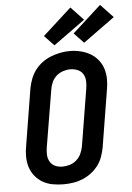

<svg xmlns="http://www.w3.org/2000/svg" viewBox="-64 -1040 751 1095"><g transform="rotate(-5 311.5 -492.5)"><path d="M255 8Q224 8 193.5 2.5Q163 -3 137.5 -17.5Q112 -32 93 -55Q74 -78 65 -106Q56 -134 55.5 -165.5Q55 -197 61 -228L114 -553Q119 -580 129 -606.5Q139 -633 156 -656Q173 -679 196.5 -696.5Q220 -714 246.5 -724.5Q273 -735 300 -740.5Q327 -746 355 -746Q386 -746 416 -739Q446 -732 471.5 -717.5Q497 -703 516 -680Q535 -657 544 -629Q553 -601 553.5 -569.5Q554 -538 548 -507L495 -182Q490 -155 480.5 -128.5Q471 -102 453.5 -79Q436 -56 412.5 -38.5Q389 -21 363 -10.5Q337 0 309.5 4Q282 8 255 8ZM257 -93Q279 -93 300 -99.5Q321 -106 338 -121Q355 -136 364.5 -156.5Q374 -177 378 -199L431 -523Q435 -545 434 -567.5Q433 -590 422.5 -607.5Q412 -625 392 -633.5Q372 -642 350 -642Q329 -642 308 -635Q287 -628 270 -613Q253 -598 244 -577.5Q235 -557 232 -536L178 -212Q174 -190 175 -168Q176 -146 186.5 -128Q197 -110 216 -101.5Q235 -93 257 -93ZM442 -786 387 -844 551 -993 623 -917ZM272 -786 217 -844 381 -993 453 -917Z"/></g></svg>

Font: Iosevka Curly Slab ExObl
Style: Bold
Weight: 700
Width: 7
Italic angle: -9°
Monospace: yes
Designer: Belleve Invis
Foundry: Belleve Invis
Version: Version 11.0.0; ttfautohint (v1.8.3)